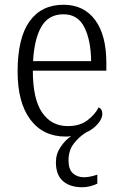

<svg xmlns="http://www.w3.org/2000/svg" viewBox="-20 -564 515 807"><path d="M326 223Q274 223 244.5 197Q215 171 215 118Q215 83 234.5 54Q254 25 279 8Q273 9 267.5 9.5Q262 10 256 10Q161 10 107.5 -61.5Q54 -133 54 -263Q54 -404 104 -474Q154 -544 247 -544Q332 -544 379.5 -480.5Q427 -417 427 -299V-267H118Q118 -148 157 -91Q196 -34 265 -34Q315 -34 347 -58Q379 -82 395 -113Q401 -110 405.5 -103.5Q410 -97 410 -86Q410 -64 389.5 -41.5Q369 -19 343 -8Q313 10 290.5 39Q268 68 268 110Q268 148 286.5 164.5Q305 181 333 181Q357 181 389 170V208Q375 215 358 219Q341 223 326 223ZM363 -307Q362 -395 334.5 -449.5Q307 -504 247 -504Q184 -504 154 -452Q124 -400 119 -307Z"/></svg>

Font: Noto Serif SemiCondensed Light
Style: Regular
Weight: 300
Width: 4
Designer: Monotype Design Team
Foundry: Monotype Imaging Inc.
Version: Version 2.013